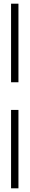

<svg xmlns="http://www.w3.org/2000/svg" viewBox="-20 -929 160 1041"><path d="M80 -483H40V-909H80ZM80 92H40V-333H80Z"/></svg>

Font: Chokokutai
Style: Regular
Weight: 400
Designer: 108号,108go
Foundry: Font Zone 108
Version: Version 1.000; ttfautohint (v1.8.3)